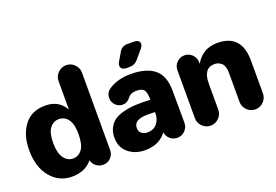

<svg xmlns="http://www.w3.org/2000/svg" viewBox="-107 -1103 2060 1434"><g transform="rotate(-20 923.5 -386.5)"><path d="M256 12Q154 12 87.5 -68Q21 -148 21 -283Q21 -402 78.5 -479Q136 -556 246 -556Q355 -556 404 -467V-693Q404 -731 431.5 -758.5Q459 -786 497 -786Q535 -786 562.5 -758.5Q590 -731 590 -693V-77Q590 -42 565 -17Q540 8 505 8Q474 8 449.5 -11Q425 -30 419 -59Q361 12 256 12ZM309 -113Q354 -113 381.5 -151Q409 -189 409 -273Q409 -350 381.5 -388Q354 -426 307 -426Q264 -426 236 -389Q208 -352 208 -273Q208 -193 236.5 -153Q265 -113 309 -113Z M917 -611Q884 -611 873 -629.5Q862 -648 879 -677L916 -740Q937 -778 982 -778H1032Q1067 -778 1076.5 -758Q1086 -738 1064 -711L1007 -643Q981 -611 940 -611ZM837 13Q758 13 704.5 -31.5Q651 -76 651 -153Q651 -198 669 -231.5Q687 -265 714 -283.5Q741 -302 781 -313Q821 -324 855.5 -327Q890 -330 933 -330Q944 -330 967 -329Q990 -328 1001 -328Q1001 -379 987 -403Q973 -427 925 -427Q879 -427 857 -398Q832 -364 796 -364Q763 -364 739.5 -387.5Q716 -411 716 -445Q716 -487 751 -511Q823 -559 927 -559Q1051 -559 1115.5 -506Q1180 -453 1180 -332Q1180 -110 1181 -81Q1182 -45 1156.5 -18.5Q1131 8 1094 8Q1061 8 1037 -13Q1013 -34 1008 -66Q950 13 837 13ZM898 -106Q947 -106 974.5 -139Q1002 -172 1002 -222V-230Q992 -230 972.5 -230.5Q953 -231 943 -231Q833 -231 833 -164Q833 -137 851.5 -121.5Q870 -106 898 -106Z M1266 -85V-467Q1266 -502 1291.5 -527.5Q1317 -553 1352 -553Q1388 -553 1413.5 -527.5Q1439 -502 1439 -467V-453Q1462 -498 1506 -527Q1550 -556 1615 -556Q1807 -556 1807 -344V-85Q1807 -47 1779.5 -19.5Q1752 8 1714 8Q1676 8 1648.5 -19.5Q1621 -47 1621 -85V-315Q1621 -371 1597 -393Q1573 -415 1542 -415Q1452 -415 1452 -292V-85Q1452 -47 1424.5 -19.5Q1397 8 1359 8Q1321 8 1293.5 -19.5Q1266 -47 1266 -85Z"/></g></svg>

Font: Jellee Roman
Style: Regular
Weight: 400
Designer: Alfredo Marco Pradil
Foundry: Alfredo Marco Pradil
Version: Version 1.016;PS 001.016;hotconv 1.0.88;makeotf.lib2.5.64775